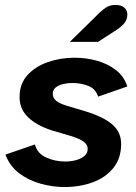

<svg xmlns="http://www.w3.org/2000/svg" viewBox="-20 -742 548 775"><path d="M241 13Q193 13 144 -0.5Q95 -14 57 -43Q19 -72 2 -118L121 -159Q130 -123 166 -106.5Q202 -90 243 -90Q264 -90 284.5 -95Q305 -100 319.5 -111.5Q334 -123 334 -141Q334 -158 317 -170.5Q300 -183 263 -194L188 -216Q127 -236 93 -269Q59 -302 59 -350Q59 -404 91 -439Q123 -474 173.5 -491.5Q224 -509 281 -509Q328 -509 371 -497Q414 -485 447 -460Q480 -435 494 -393L376 -352Q366 -384 336 -395.5Q306 -407 272 -407Q254 -407 236 -403Q218 -399 205.5 -389.5Q193 -380 193 -363Q193 -347 206.5 -335.5Q220 -324 250 -315L324 -293Q399 -270 434 -239Q469 -208 469 -161Q469 -103 437.5 -64Q406 -25 354 -6Q302 13 241 13ZM262 -573 381 -690Q399 -707 413 -714.5Q427 -722 446 -722Q470 -722 482 -711Q494 -700 494 -684Q494 -661 479 -645Q464 -629 442 -616L376 -573Z"/></svg>

Font: Atkinson Hyperlegible Next
Style: Bold Italic
Weight: 700
Italic angle: -12°
Designer: Elliott Scott, Megan Eiswerth, Linus Boman, Theodore Petrosky, Letters from Sweden
Foundry: Applied Design Works, Letters from Sweden
Version: Version 2.001